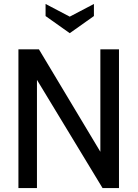

<svg xmlns="http://www.w3.org/2000/svg" viewBox="-20 -949 694 969"><path d="M73 0V-700H176.5L486.5 -183V-700H580.5V0H497.5L166.5 -546V0ZM210 -929V-868L332 -781.5L454 -868V-929L332 -865Z"/></svg>

Font: Cabin
Style: Regular
Weight: 400
Width: 4
Designer: Pablo Impallari
Foundry: Pablo Impallari. http://www.impallari.com Igino Marini. http://www.ikern.com
Version: Version 3.001